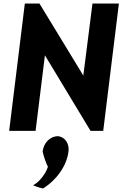

<svg xmlns="http://www.w3.org/2000/svg" viewBox="-20 -733 695 1090"><path d="M494 10H566L655 -713H505L453 -304L204 -713H121L32 10H182L235 -419ZM369 126C374 82 349 47 315 41C309 40 306 40 298 41C260 46 227 81 222 128C230 161 241 192 252 214C238 258 201 297 186 307L168 319L186 326C199 331 211 334 224 337C299 291 359 210 369 126Z"/></svg>

Font: Bluebird
Style: SfBdNrwObl
Weight: 700
Designer: Jasper
Foundry: Cannot Into Space Fonts
Version: Version 0.98